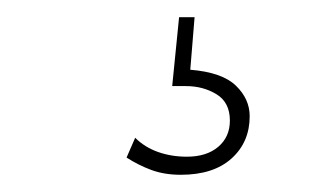

<svg xmlns="http://www.w3.org/2000/svg" viewBox="-20 -20 390 223"><path d="M190 183Q171 183 156 177.5Q141 172 127 163L137 140Q148 151 163.5 156.5Q179 162 197 162Q220 162 233.5 150.5Q247 139 247 120Q247 99 231.5 89.5Q216 80 196 80H180L188 0H206L201 61Q238 64 254 79.5Q270 95 270 115Q270 145 249 164Q228 183 190 183Z"/></svg>

Font: Inconsolata ExtraCondensed ExtraLight
Style: Regular
Weight: 200
Width: 2
Monospace: yes
Designer: Raph Levien, Cyreal, Brenton Simpson
Foundry: Raph Levien, Cyreal, Google
Version: Version 3.001; ttfautohint (v1.8.2.53-6de2)